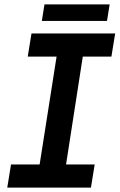

<svg xmlns="http://www.w3.org/2000/svg" viewBox="-20 -852 543 872"><path d="M13 0 30 -105H160L237 -595H106L123 -700H503L486 -595H356L280 -105H410L393 0ZM170 -757 182 -832H478L466 -757Z"/></svg>

Font: MuseoModerno Medium
Style: Italic
Weight: 500
Italic angle: -9°
Designer: Pablo Cosgaya, Héctor Gatti, Marcela Romero, and the Authors of The MuseoModerno Project.
Foundry: Omnibus-Type Team
Version: Version 1.003